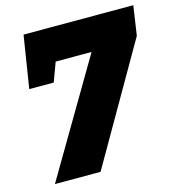

<svg xmlns="http://www.w3.org/2000/svg" viewBox="-106 -802 829 894"><g transform="rotate(-15 308.5 -355.0)"><path d="M48 -458 88 -710H617L596 -568L269 0H49L373 -550H200L166 -458Z"/></g></svg>

Font: Bitter Pro Black
Style: Italic
Weight: 900
Italic angle: -9°
Designer: Sol Matas, and Bitter project Authors
Foundry: Sol Matas
Version: Version 1.010